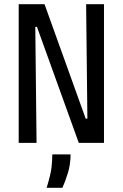

<svg xmlns="http://www.w3.org/2000/svg" viewBox="-20 -680 584 914"><path d="M69 0V-660H192L388 -115H396L390 -660H475V0H355L156 -552H148L154 0ZM202 214Q222 149 225.5 114.5Q229 80 229 55H316Q316 102 303 144Q290 186 277 214Z"/></svg>

Font: Bricolage Grotesque 10pt Condensed
Style: Regular
Weight: 400
Width: 3
Designer: Mathieu Triay
Foundry: Atelier Triay
Version: Version 1.000; ttfautohint (v1.8.4.7-5d5b);gftools[0.9.29]